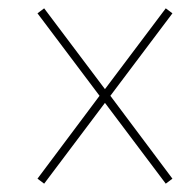

<svg xmlns="http://www.w3.org/2000/svg" viewBox="-20 -594 465 461"><path d="M86 -153 70 -165 219 -364 70 -562 86 -574 232 -380 378 -574 394 -562 245 -364 394 -165 378 -153 232 -347Z"/></svg>

Font: Noto Serif Display ExtraCondensed Light
Style: Italic
Weight: 300
Width: 2
Italic angle: -12°
Designer: Monotype Design Team
Foundry: Monotype Imaging Inc.
Version: Version 2.009